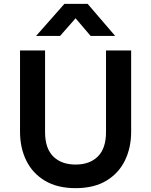

<svg xmlns="http://www.w3.org/2000/svg" viewBox="-20 -962 785 997"><path d="M372.5 15Q277.5 15 213.2 -23.5Q149 -62 116.5 -128.2Q84 -194.5 84 -278V-700H214V-276.5Q214 -191.5 256.5 -149.5Q299 -107.5 372.5 -107.5Q446 -107.5 488.2 -149.5Q530.5 -191.5 530.5 -276.5V-700H661V-278Q661 -194.5 628.5 -128.2Q596 -62 532 -23.5Q468 15 372.5 15ZM167.5 -775.5 314.5 -942H435L578 -775.5H450.5L372.5 -867L292 -775.5Z"/></svg>

Font: Geologica EX Med
Style: Regular
Weight: 500
Designer: Sindre Bremnes, Frode Helland
Foundry: Monokrom Skriftforlag AS
Version: Version 1.010;gftools[0.9.28]